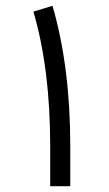

<svg xmlns="http://www.w3.org/2000/svg" viewBox="-20 -641 373 659"><path d="M221.2 -138.7C221.2 -321.3 200.7 -481.9 160.2 -621.1L94.7 -601.1C133.3 -468.8 152.3 -314.9 152.3 -139.2V-2H221.2Z"/></svg>

Font: Shabnam Light
Style: Regular
Weight: 300
Foundry: DejaVu fonts team - Redesigned by Saber Rastikerdar - Based on Vazir font
Version: Version 5.0.1